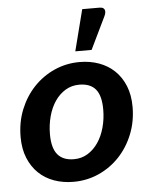

<svg xmlns="http://www.w3.org/2000/svg" viewBox="-52 -756 631 808"><g transform="rotate(-5 263.5 -352.5)"><path d="M226.6 7.3Q182.1 7.3 144.3 -6.3Q106.4 -20 79.1 -46.4Q51.8 -72.8 36.1 -111.3Q20.5 -149.9 20.5 -199.7Q20.5 -262.7 42.2 -316.2Q64 -369.6 101.3 -408.9Q138.7 -448.2 188.5 -470.5Q238.3 -492.7 294.9 -492.7Q339.4 -492.7 377 -479Q414.6 -465.3 442.1 -439Q469.7 -412.6 485.4 -374Q501 -335.4 501 -285.6Q501 -223.6 479.5 -170.2Q458 -116.7 420.7 -77.1Q383.3 -37.6 333.3 -15.1Q283.2 7.3 226.6 7.3ZM236.3 -87.4Q269 -87.4 294.9 -103.5Q320.8 -119.6 339.1 -146.7Q357.4 -173.8 367.2 -209.7Q377 -245.6 377 -285.2Q377 -344.2 354.2 -371.1Q331.5 -397.9 285.2 -397.9Q252.9 -397.9 226.8 -382.1Q200.7 -366.2 182.4 -339.4Q164.1 -312.5 154.3 -276.4Q144.5 -240.2 144.5 -200.2Q144.5 -142.1 167.5 -114.7Q190.4 -87.4 236.3 -87.4ZM281.2 -539.1 325.7 -713.4H398.9Q415.5 -713.4 419.9 -702.9Q424.3 -692.4 416 -675.3L350.1 -539.1Z"/></g></svg>

Font: Carlito
Style: Bold Italic
Weight: 700
Italic angle: -7°
Designer: Lukasz Dziedzic
Foundry: tyPoland Lukasz Dziedzic
Version: Version 1.104